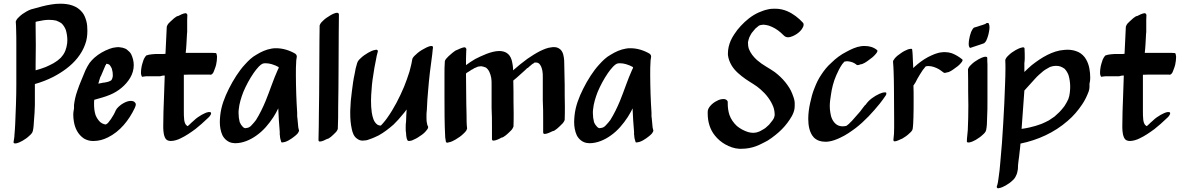

<svg xmlns="http://www.w3.org/2000/svg" viewBox="-20 -755 6387 1035"><path d="M451 -589C451 -607 450 -626 445 -643C440 -660 434 -676 423 -689C395 -724 351 -735 307 -735C290 -735 273 -734 257 -731C223 -726 190 -716 157 -707L149 -705C139 -702 130 -697 121 -692C107 -684 94 -675 83 -664L74 -655C70 -650 67 -645 65 -639C66 -624 67 -609 67 -594C68 -568 68 -541 68 -514V-299C68 -229 65 -158 62 -88C61 -68 60 -49 58 -29C58 -16 55 -2 53 11C53 17 57 18 61 18H66C78 16 90 10 101 4C115 -4 128 -13 139 -24C146 -30 155 -39 157 -49C161 -66 162 -85 163 -103C166 -132 167 -161 168 -189V-302C204 -312 236 -325 266 -340C316 -366 363 -399 398 -443C416 -466 430 -490 439 -516C448 -539 451 -564 451 -589ZM342 -521C340 -507 337 -494 332 -481C329 -474 325 -466 320 -459L308 -444L292 -430C284 -424 276 -419 268 -414C255 -407 241 -400 227 -394C209 -387 191 -381 172 -376V-409C172 -443 173 -477 173 -511C173 -545 172 -579 172 -613V-637C177 -639 183 -640 189 -641C207 -645 225 -648 244 -648C257 -648 270 -647 283 -644C293 -640 304 -635 313 -628C323 -618 330 -606 335 -593C340 -576 343 -557 343 -539C343 -533 342 -527 342 -521Z M680 -211C664 -209 650 -202 636 -193C625 -185 610 -173 604 -160C597 -143 588 -128 578 -113C573 -106 568 -99 562 -92L554 -86C553 -85 550 -84 549 -84L540 -86C533 -88 526 -92 520 -97C509 -108 501 -120 495 -135C489 -154 487 -174 487 -194C487 -202 487 -210 488 -217C515 -225 545 -232 573 -244C617 -262 658 -295 682 -336C694 -356 701 -380 701 -404C701 -424 696 -444 687 -463C682 -472 675 -479 666 -486C659 -493 649 -495 640 -498C634 -498 626 -501 619 -501C613 -501 609 -500 605 -500C594 -499 581 -496 571 -492C541 -481 513 -465 489 -444C480 -436 471 -426 463 -416C454 -402 448 -392 441 -377C426 -339 409 -303 397 -266C388 -241 382 -215 379 -189V-171C379 -167 378 -166 378 -165C376 -155 375 -146 375 -137C375 -125 376 -113 378 -101C384 -63 401 -29 433 -8C447 0 463 5 480 5H485C511 5 537 -2 561 -14C627 -46 675 -107 706 -172C709 -179 712 -186 712 -192C712 -196 711 -199 708 -202C703 -209 694 -211 686 -211ZM588 -344C588 -339 585 -334 584 -329L581 -324C580 -321 572 -318 570 -317C562 -313 552 -312 544 -310C534 -310 520 -305 510 -304C511 -304 519 -341 524 -345L549 -404C552 -404 552 -409 552 -410C553 -411 554 -411 555 -411C557 -411 560 -410 561 -410C565 -409 568 -407 571 -405C576 -398 580 -392 583 -385C583 -381 584 -381 584 -380C587 -370 588 -361 588 -352Z M1143 -469C1132 -470 1121 -470 1111 -470H981C985 -502 986 -539 988 -573C988 -576 989 -579 989 -582V-649C989 -657 990 -666 990 -675C990 -676 986 -684 981 -684C970 -684 948 -673 941 -669C929 -669 907 -646 898 -638L888 -628C884 -623 881 -618 879 -611L872 -465C867 -464 862 -464 855 -464H819C805 -463 793 -462 782 -460C777 -458 774 -457 770 -457C768 -455 767 -453 765 -452C760 -446 757 -439 754 -433C749 -418 744 -403 742 -388C741 -381 740 -373 740 -366C740 -361 740 -356 741 -352L744 -344C745 -342 746 -341 749 -341C750 -341 751 -341 752 -342L769 -344H843C852 -347 860 -348 868 -348L864 -231C862 -180 860 -128 860 -77C860 -68 860 -58 861 -48C862 -37 864 -25 869 -14C876 1 887 5 901 5C918 5 940 -2 953 -9C981 -22 1007 -40 1033 -59C1056 -77 1077 -96 1099 -117C1106 -123 1116 -133 1118 -143C1118 -150 1114 -151 1109 -151H1104C1091 -149 1079 -142 1067 -136C1052 -127 1038 -118 1026 -106L1009 -91C1007 -89 1005 -86 1002 -84L992 -75L988 -77C978 -84 975 -96 973 -108C971 -124 971 -141 971 -158V-352C994 -353 1011 -353 1028 -353H1106C1109 -353 1113 -353 1115 -352C1122 -352 1128 -360 1131 -366C1131 -367 1142 -392 1145 -406C1148 -420 1150 -435 1150 -449C1149 -453 1149 -468 1143 -469Z M1588 -68 1583 -121C1583 -123 1582 -124 1582 -126V-147C1580 -180 1578 -213 1577 -246C1576 -281 1575 -316 1575 -350C1575 -377 1575 -403 1577 -429L1580 -450C1580 -458 1575 -463 1571 -466C1540 -484 1504 -495 1469 -495C1461 -495 1452 -495 1444 -493C1414 -488 1388 -476 1362 -460C1338 -447 1319 -428 1300 -407C1283 -389 1268 -368 1254 -347C1239 -324 1226 -301 1214 -277C1191 -231 1172 -183 1167 -131C1166 -120 1165 -108 1165 -97C1165 -73 1169 -48 1179 -26C1190 -4 1212 14 1237 16C1241 16 1244 17 1248 17C1289 17 1330 -1 1363 -25C1400 -51 1429 -86 1454 -124C1463 -139 1473 -155 1480 -171C1482 -128 1484 -86 1488 -44V-28C1488 -27 1489 -26 1489 -25C1489 -14 1492 -1 1496 10C1496 12 1498 13 1501 13C1506 13 1515 10 1517 10C1529 6 1542 -1 1553 -9C1564 -17 1575 -25 1584 -35C1584 -36 1592 -45 1592 -51C1592 -52 1592 -54 1591 -55ZM1412 -211C1397 -175 1380 -140 1360 -108C1353 -99 1346 -90 1338 -82C1336 -79 1332 -76 1329 -73L1324 -70C1323 -69 1322 -68 1320 -68C1318 -67 1316 -66 1314 -66L1302 -64C1301 -64 1299 -65 1298 -65C1295 -66 1292 -68 1289 -71C1282 -78 1276 -87 1272 -97C1268 -113 1266 -129 1266 -145C1266 -152 1266 -158 1267 -165C1270 -197 1280 -229 1292 -260C1307 -295 1325 -329 1347 -361C1355 -373 1365 -385 1375 -396L1386 -406L1391 -409C1393 -410 1393 -411 1394 -411L1400 -413C1405 -414 1408 -414 1413 -414C1423 -414 1435 -412 1445 -409C1458 -405 1471 -400 1483 -393C1482 -391 1481 -388 1481 -385L1478 -380C1453 -325 1435 -267 1412 -211Z M1759 -671C1745 -663 1732 -654 1721 -643L1712 -634C1708 -629 1705 -624 1703 -618C1703 -591 1702 -563 1702 -536C1702 -473 1701 -411 1701 -348C1701 -279 1700 -211 1699 -142C1699 -97 1698 -52 1697 -8V0C1697 6 1700 8 1705 8C1716 8 1736 -2 1743 -6C1754 -6 1775 -27 1783 -35L1792 -44C1796 -49 1799 -54 1801 -60C1803 -100 1803 -140 1803 -180C1804 -247 1805 -314 1805 -382C1805 -447 1806 -512 1806 -577C1806 -610 1807 -643 1807 -676C1807 -683 1803 -686 1797 -686C1784 -686 1763 -674 1759 -671Z M2262 -490C2247 -482 2233 -472 2221 -460C2214 -454 2203 -444 2202 -433C2202 -432 2201 -430 2201 -428C2198 -408 2192 -388 2187 -368C2178 -341 2169 -313 2158 -287C2133 -228 2104 -171 2067 -119C2060 -109 2052 -99 2044 -90L2033 -78C2025 -78 2020 -80 2016 -82C1994 -96 1988 -125 1984 -149C1981 -169 1980 -191 1980 -213C1980 -223 1981 -233 1981 -244C1983 -279 1986 -315 1992 -349C1996 -376 2000 -403 2006 -429C2009 -446 2012 -462 2017 -479C2017 -484 2013 -487 2008 -487C2007 -487 2005 -486 2003 -486C1990 -484 1977 -478 1965 -471C1950 -462 1936 -453 1924 -441C1915 -433 1908 -425 1905 -414C1899 -396 1895 -377 1892 -358C1885 -327 1881 -296 1877 -264C1872 -229 1869 -194 1868 -159V-143C1868 -116 1870 -88 1876 -61C1880 -41 1887 -18 1907 -6C1915 0 1924 3 1935 3C1938 3 1942 2 1946 2C1955 2 1965 -1 1974 -5C1990 -10 2006 -18 2021 -25C2050 -41 2077 -62 2102 -84C2119 -101 2135 -118 2150 -137C2158 -146 2165 -155 2172 -165C2171 -144 2169 -123 2169 -102C2167 -89 2167 -77 2167 -64C2167 -55 2167 -46 2169 -37C2169 -28 2170 -20 2172 -11C2173 -7 2174 -3 2177 2C2178 4 2181 5 2185 5C2190 5 2197 3 2201 2C2215 -4 2230 -11 2243 -21C2256 -29 2269 -39 2278 -51C2281 -54 2288 -63 2288 -69C2288 -70 2288 -73 2287 -74C2284 -78 2283 -83 2282 -89C2279 -101 2279 -112 2279 -125C2279 -137 2279 -150 2281 -163C2282 -199 2285 -234 2288 -269C2293 -333 2301 -398 2310 -462L2313 -492C2314 -494 2314 -496 2314 -498C2314 -506 2311 -507 2305 -507C2291 -507 2267 -493 2262 -490Z M3022 -396C3022 -418 3022 -440 3016 -462C3013 -473 3006 -486 2996 -492C2986 -499 2977 -501 2966 -501C2961 -501 2957 -501 2953 -500C2931 -498 2911 -489 2892 -480C2868 -468 2845 -453 2823 -438C2797 -419 2771 -398 2746 -376C2746 -394 2743 -413 2738 -432C2727 -468 2701 -480 2671 -480C2628 -480 2574 -453 2542 -437C2525 -427 2508 -416 2492 -404C2492 -428 2492 -450 2493 -472C2493 -479 2494 -485 2494 -491C2494 -492 2490 -500 2485 -500C2472 -500 2449 -488 2442 -485C2435 -485 2404 -458 2398 -452C2389 -443 2379 -433 2378 -425C2376 -401 2376 -377 2376 -353V-235C2376 -162 2376 -87 2380 -14L2383 5C2383 6 2383 8 2384 11C2386 13 2388 14 2392 14C2393 14 2395 14 2396 13C2411 11 2424 4 2436 -3C2451 -12 2466 -22 2478 -34L2488 -44C2493 -49 2496 -55 2498 -62C2495 -86 2495 -111 2495 -135C2494 -175 2493 -214 2493 -254C2493 -289 2492 -323 2492 -358C2493 -362 2506 -368 2510 -371L2522 -379C2527 -381 2532 -384 2536 -387L2557 -396L2574 -398C2582 -397 2591 -394 2599 -391C2616 -379 2624 -357 2628 -335C2630 -324 2630 -312 2630 -301V-173C2632 -138 2632 -104 2632 -69V-6C2632 1 2635 3 2641 3C2653 3 2675 -8 2683 -13C2695 -13 2719 -36 2728 -45L2738 -55C2742 -61 2746 -66 2748 -73C2749 -97 2749 -122 2749 -146C2748 -185 2748 -224 2748 -262C2748 -282 2747 -302 2747 -321C2770 -339 2791 -360 2813 -379L2821 -387C2827 -388 2833 -397 2838 -400L2851 -411C2855 -411 2857 -415 2859 -416L2862 -418H2869C2874 -418 2878 -417 2882 -415C2896 -406 2901 -388 2904 -372C2906 -361 2906 -351 2906 -340V-213C2908 -179 2908 -143 2908 -107V-42C2908 -35 2911 -33 2917 -33C2929 -33 2951 -44 2959 -48C2971 -48 2995 -72 3004 -81L3014 -91C3018 -96 3022 -102 3024 -108C3025 -133 3025 -157 3025 -182C3024 -221 3024 -260 3024 -298Z M3498 -68 3493 -121C3493 -123 3492 -124 3492 -126V-147C3490 -180 3488 -213 3487 -246C3486 -281 3485 -316 3485 -350C3485 -377 3485 -403 3487 -429L3490 -450C3490 -458 3485 -463 3481 -466C3450 -484 3414 -495 3379 -495C3371 -495 3362 -495 3354 -493C3324 -488 3298 -476 3272 -460C3248 -447 3229 -428 3210 -407C3193 -389 3178 -368 3164 -347C3149 -324 3136 -301 3124 -277C3101 -231 3082 -183 3077 -131C3076 -120 3075 -108 3075 -97C3075 -73 3079 -48 3089 -26C3100 -4 3122 14 3147 16C3151 16 3154 17 3158 17C3199 17 3240 -1 3273 -25C3310 -51 3339 -86 3364 -124C3373 -139 3383 -155 3390 -171C3392 -128 3394 -86 3398 -44V-28C3398 -27 3399 -26 3399 -25C3399 -14 3402 -1 3406 10C3406 12 3408 13 3411 13C3416 13 3425 10 3427 10C3439 6 3452 -1 3463 -9C3474 -17 3485 -25 3494 -35C3494 -36 3502 -45 3502 -51C3502 -52 3502 -54 3501 -55ZM3322 -211C3307 -175 3290 -140 3270 -108C3263 -99 3256 -90 3248 -82C3246 -79 3242 -76 3239 -73L3234 -70C3233 -69 3232 -68 3230 -68C3228 -67 3226 -66 3224 -66L3212 -64C3211 -64 3209 -65 3208 -65C3205 -66 3202 -68 3199 -71C3192 -78 3186 -87 3182 -97C3178 -113 3176 -129 3176 -145C3176 -152 3176 -158 3177 -165C3180 -197 3190 -229 3202 -260C3217 -295 3235 -329 3257 -361C3265 -373 3275 -385 3285 -396L3296 -406L3301 -409C3303 -410 3303 -411 3304 -411L3310 -413C3315 -414 3318 -414 3323 -414C3333 -414 3345 -412 3355 -409C3368 -405 3381 -400 3393 -393C3392 -391 3391 -388 3391 -385L3388 -380C3363 -325 3345 -267 3322 -211Z M4223 -695C4204 -703 4182 -708 4161 -708C4148 -708 4135 -708 4122 -705C4103 -701 4086 -695 4068 -687C4031 -670 4000 -644 3973 -615C3960 -601 3948 -586 3938 -570C3931 -559 3924 -548 3919 -536C3910 -515 3904 -492 3904 -468V-459C3906 -439 3914 -419 3924 -402C3942 -372 3971 -349 3999 -329C4026 -310 4056 -295 4080 -273C4110 -247 4135 -215 4149 -178C4154 -164 4156 -149 4156 -134C4155 -129 4154 -124 4152 -119C4150 -115 4148 -111 4145 -107L4126 -83L4106 -65C4100 -61 4094 -57 4088 -54C4083 -51 4078 -48 4073 -46L4058 -41C4051 -40 4045 -39 4039 -39C4030 -39 4021 -41 4013 -43C3991 -50 3970 -61 3952 -76C3934 -93 3920 -113 3912 -136C3906 -155 3903 -175 3903 -195V-204C3903 -215 3892 -220 3884 -221H3878C3867 -221 3855 -217 3846 -212C3831 -205 3818 -195 3808 -183C3800 -173 3795 -164 3795 -152V-142C3795 -99 3807 -57 3834 -24C3849 -5 3868 11 3889 23C3912 36 3939 46 3965 47H3977C4005 47 4033 42 4058 32C4068 28 4078 24 4087 19C4098 14 4108 8 4118 3C4133 -6 4147 -17 4161 -28C4185 -47 4206 -68 4224 -92C4241 -115 4259 -141 4263 -170C4264 -178 4264 -185 4264 -193C4264 -199 4264 -205 4263 -210C4261 -223 4256 -236 4251 -249C4243 -271 4229 -292 4214 -311C4198 -331 4178 -350 4157 -366C4142 -377 4126 -386 4110 -396C4093 -406 4076 -418 4061 -431C4042 -448 4026 -468 4017 -491C4013 -503 4012 -515 4012 -527C4014 -536 4016 -545 4019 -553C4023 -561 4027 -569 4032 -577C4038 -585 4045 -593 4052 -601L4070 -616L4074 -618C4077 -619 4079 -620 4081 -620L4095 -622C4105 -621 4114 -620 4124 -617C4148 -609 4170 -596 4189 -579L4206 -563C4212 -557 4220 -554 4228 -554C4244 -554 4263 -564 4275 -572C4287 -580 4299 -591 4306 -604C4309 -608 4312 -616 4312 -623C4312 -627 4311 -630 4308 -633C4285 -658 4256 -681 4223 -695Z M4748 -257C4739 -257 4728 -252 4720 -249C4692 -236 4664 -217 4646 -190C4642 -190 4624 -162 4616 -153L4572 -103C4567 -98 4562 -94 4557 -88C4555 -87 4553 -85 4551 -83L4543 -77C4543 -76 4541 -76 4540 -76C4534 -75 4529 -74 4523 -74C4513 -74 4502 -76 4492 -82C4470 -96 4459 -123 4456 -148C4454 -159 4453 -172 4453 -183C4453 -203 4456 -223 4459 -242C4464 -279 4473 -315 4488 -349C4497 -370 4507 -390 4520 -409L4532 -423L4546 -425C4560 -424 4574 -421 4586 -414L4595 -408C4597 -405 4601 -404 4604 -404C4608 -404 4614 -406 4618 -408C4631 -408 4653 -423 4663 -431C4676 -440 4689 -450 4699 -462C4701 -464 4710 -474 4710 -481C4710 -483 4709 -484 4708 -485C4689 -501 4666 -507 4642 -507C4635 -507 4628 -507 4622 -506C4594 -502 4569 -490 4543 -476C4513 -461 4485 -440 4461 -416C4440 -398 4422 -375 4407 -352C4392 -330 4381 -307 4371 -281C4360 -255 4353 -227 4347 -199C4341 -172 4337 -143 4337 -114C4337 -80 4343 -39 4368 -13C4385 3 4406 9 4428 9C4434 9 4440 9 4447 8C4468 5 4489 -3 4508 -12C4539 -26 4566 -45 4593 -65C4642 -103 4684 -149 4723 -197C4734 -211 4745 -226 4755 -241C4757 -244 4758 -248 4758 -251C4758 -255 4757 -257 4752 -257Z M5126 -386C5138 -394 5150 -403 5159 -414C5161 -416 5169 -425 5169 -431C5169 -433 5168 -434 5167 -435C5151 -448 5132 -460 5111 -468C5099 -472 5087 -474 5074 -474C5068 -474 5062 -474 5057 -473C5031 -471 5006 -459 4982 -447C4956 -433 4932 -415 4910 -395L4903 -388L4901 -429C4900 -449 4900 -469 4897 -489C4897 -491 4894 -492 4891 -492C4885 -492 4876 -489 4875 -489C4862 -484 4848 -477 4836 -468C4824 -460 4812 -451 4803 -440L4797 -431C4795 -429 4794 -426 4794 -423C4796 -404 4796 -388 4797 -372C4798 -341 4799 -309 4799 -277C4799 -221 4800 -165 4800 -108V-65C4800 -44 4799 -22 4796 -1C4796 5 4799 7 4803 7C4813 7 4830 -2 4839 -6C4841 -6 4844 -8 4844 -8C4858 -16 4871 -25 4882 -36C4889 -42 4899 -51 4900 -61C4903 -81 4903 -101 4904 -122C4905 -155 4905 -188 4905 -222C4905 -246 4905 -270 4904 -294C4906 -296 4907 -298 4908 -300C4915 -309 4920 -320 4925 -330C4934 -346 4944 -362 4954 -377L4970 -397C4975 -398 4978 -399 4984 -399C5004 -399 5023 -392 5041 -382C5049 -377 5057 -371 5065 -365C5067 -363 5070 -362 5073 -362C5077 -362 5082 -364 5086 -365C5097 -365 5117 -379 5126 -386Z M5303 -281V-217C5303 -184 5303 -150 5301 -117C5301 -96 5300 -74 5296 -54C5294 -44 5285 -35 5278 -29C5267 -18 5253 -9 5240 -1C5229 5 5217 11 5204 13H5200C5196 13 5192 12 5192 7C5192 -13 5196 -34 5197 -54C5199 -98 5200 -141 5200 -185C5200 -210 5199 -236 5199 -261C5199 -301 5199 -342 5198 -382C5200 -388 5203 -393 5207 -398L5216 -407C5227 -418 5240 -427 5254 -435C5265 -441 5277 -447 5289 -449H5293C5298 -449 5302 -448 5302 -442C5302 -431 5302 -420 5303 -409ZM5301 -631C5299 -630 5298 -630 5296 -630C5295 -628 5293 -627 5292 -626C5291 -625 5290 -625 5289 -625C5281 -622 5273 -619 5265 -617C5253 -613 5242 -609 5230 -606C5228 -604 5227 -602 5225 -601C5221 -595 5218 -589 5215 -583C5210 -569 5206 -555 5204 -541C5203 -534 5202 -527 5202 -520C5202 -516 5202 -511 5203 -507L5206 -500C5207 -498 5209 -497 5211 -497C5212 -497 5213 -497 5214 -498L5262 -514C5270 -517 5278 -519 5285 -522C5289 -525 5294 -531 5296 -535C5304 -552 5309 -569 5312 -588C5313 -594 5314 -601 5314 -608C5314 -615 5313 -622 5310 -628C5309 -631 5307 -631 5305 -631Z M5834 -436C5825 -452 5810 -466 5794 -474C5775 -483 5755 -487 5734 -487C5728 -487 5723 -486 5717 -486C5685 -484 5654 -473 5626 -459C5596 -444 5569 -425 5542 -404C5528 -392 5515 -380 5502 -367V-414C5503 -423 5504 -432 5504 -441C5504 -458 5504 -474 5503 -491C5503 -492 5503 -495 5502 -497C5500 -499 5498 -500 5495 -500C5493 -500 5492 -500 5490 -499C5478 -497 5466 -491 5455 -485C5441 -477 5428 -468 5417 -457L5408 -448C5404 -443 5401 -438 5399 -432C5400 -416 5400 -400 5400 -384C5400 -357 5399 -330 5398 -303C5396 -232 5392 -161 5388 -90C5384 -19 5379 52 5372 123C5370 150 5367 177 5363 203C5361 219 5359 236 5353 251C5353 257 5356 260 5361 260C5362 260 5364 259 5366 259C5378 257 5390 251 5401 245C5415 237 5428 228 5439 217C5447 210 5453 202 5457 192C5463 182 5465 168 5467 157C5467 123 5474 95 5476 67C5478 51 5480 35 5481 19C5574 0 5663 -40 5735 -103C5766 -129 5792 -160 5814 -193C5829 -215 5840 -239 5849 -263C5851 -270 5853 -278 5853 -285V-303C5853 -307 5854 -307 5854 -308C5856 -317 5857 -326 5857 -335C5857 -369 5852 -406 5834 -436ZM5747 -256C5746 -244 5743 -232 5739 -221C5733 -208 5726 -195 5718 -183C5710 -172 5701 -162 5692 -152L5665 -127L5634 -106C5621 -99 5608 -93 5594 -87C5573 -79 5552 -73 5530 -68C5518 -65 5505 -63 5492 -61C5490 -61 5489 -61 5487 -60L5502 -267L5560 -331C5573 -346 5589 -359 5604 -372C5611 -377 5618 -382 5626 -386L5640 -394L5654 -398C5660 -399 5666 -400 5673 -400C5680 -400 5688 -399 5695 -397C5703 -394 5711 -390 5718 -385C5728 -375 5735 -363 5740 -350C5746 -330 5749 -308 5749 -286C5749 -276 5748 -266 5747 -256Z M6313 -469C6302 -470 6291 -470 6281 -470H6151C6155 -502 6156 -539 6158 -573C6158 -576 6159 -579 6159 -582V-649C6159 -657 6160 -666 6160 -675C6160 -676 6156 -684 6151 -684C6140 -684 6118 -673 6111 -669C6099 -669 6077 -646 6068 -638L6058 -628C6054 -623 6051 -618 6049 -611L6042 -465C6037 -464 6032 -464 6025 -464H5989C5975 -463 5963 -462 5952 -460C5947 -458 5944 -457 5940 -457C5938 -455 5937 -453 5935 -452C5930 -446 5927 -439 5924 -433C5919 -418 5914 -403 5912 -388C5911 -381 5910 -373 5910 -366C5910 -361 5910 -356 5911 -352L5914 -344C5915 -342 5916 -341 5919 -341C5920 -341 5921 -341 5922 -342L5939 -344H6013C6022 -347 6030 -348 6038 -348L6034 -231C6032 -180 6030 -128 6030 -77C6030 -68 6030 -58 6031 -48C6032 -37 6034 -25 6039 -14C6046 1 6057 5 6071 5C6088 5 6110 -2 6123 -9C6151 -22 6177 -40 6203 -59C6226 -77 6247 -96 6269 -117C6276 -123 6286 -133 6288 -143C6288 -150 6284 -151 6279 -151H6274C6261 -149 6249 -142 6237 -136C6222 -127 6208 -118 6196 -106L6179 -91C6177 -89 6175 -86 6172 -84L6162 -75L6158 -77C6148 -84 6145 -96 6143 -108C6141 -124 6141 -141 6141 -158V-352C6164 -353 6181 -353 6198 -353H6276C6279 -353 6283 -353 6285 -352C6292 -352 6298 -360 6301 -366C6301 -367 6312 -392 6315 -406C6318 -420 6320 -435 6320 -449C6319 -453 6319 -468 6313 -469Z"/></svg>

Font: Petaluma Script
Style: Regular
Weight: 400
Designer: Daniel Spreadbury
Foundry: Steinberg Media Technologies GmbH
Version: Version 1.10